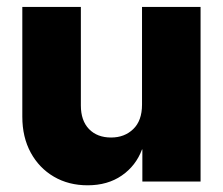

<svg xmlns="http://www.w3.org/2000/svg" viewBox="-20 -536 658 567"><path d="M399.4 -227.1V-515.6H572.3V0H400.4V-94.7H399.4Q381.3 -46.4 339.6 -17.6Q297.9 11.2 238.8 11.2Q182.6 11.2 139.2 -14.2Q95.7 -39.6 70.8 -85.2Q45.9 -130.9 45.9 -191.4V-515.6H218.8V-224.6Q218.8 -179.7 242.9 -154.8Q267.1 -129.9 308.1 -129.9Q347.7 -129.9 373.5 -154.8Q399.4 -179.7 399.4 -227.1Z"/></svg>

Font: Inter Display Extra Bold
Style: Regular
Weight: 800
Designer: Rasmus Andersson
Foundry: rsms
Version: Version 4.000;git-4fc901f